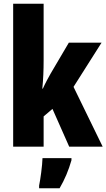

<svg xmlns="http://www.w3.org/2000/svg" viewBox="-20 -780 566 1021"><path d="M212 -458V-760H50V0H212V-161L259 -201L348 0H526L371 -318L520 -553H346L250 -390C238 -369 222 -340 208 -309H205C210 -357 212 -407 212 -458ZM360 72V61H206C205 101 195 173 188 207V221H297C324 175 345 125 360 72Z"/></svg>

Font: Noto Sans Arabic ExtCond Blk
Style: Regular
Weight: 900
Width: 2
Designer: Monotype Design Team, Nadine Chahine, Nizar Qandah and Khaled Hosny
Foundry: Monotype Imaging Inc.
Version: Version 2.012